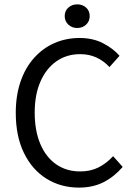

<svg xmlns="http://www.w3.org/2000/svg" viewBox="-20 -841 611 873"><path d="M339 12Q256.8 12 191.6 -28.4Q126.5 -68.7 89.1 -145Q51.7 -221.3 51.7 -327.7Q51.7 -406.9 73.4 -470Q95 -533.2 134.8 -577.5Q174.5 -621.9 227.4 -645.1Q280.2 -668.3 342.6 -668.3Q402.3 -668.3 448.5 -644.4Q494.8 -620.5 523.5 -587.3L477.7 -536Q451.9 -564.3 418.5 -579.5Q385.1 -594.8 344.4 -594.8Q283.1 -594.8 236.6 -562.3Q190.1 -529.8 164 -470.4Q137.8 -411.1 137.8 -329.5Q137.8 -246.8 163.2 -186.7Q188.5 -126.7 235.1 -94.1Q281.8 -61.5 344.7 -61.5Q391 -61.5 427.3 -79.5Q463.5 -97.5 494.4 -130.9L537.9 -82Q499.1 -37.2 450.8 -12.6Q402.6 12 339 12ZM331 -713.7Q307.4 -713.7 290.8 -729Q274.2 -744.4 274.2 -768.1Q274.2 -791.6 290.8 -806.4Q307.4 -821.2 331 -821.2Q355.3 -821.2 371.6 -806.4Q387.9 -791.6 387.9 -768.1Q387.9 -744.4 371.6 -729Q355.3 -713.7 331 -713.7Z"/></svg>

Font: Source Sans 3 VF
Style: Regular
Weight: 200
Designer: Paul D. Hunt
Foundry: Adobe
Version: Version 3.046;hotconv 1.0.118;makeotfexe 2.5.65603